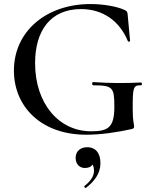

<svg xmlns="http://www.w3.org/2000/svg" viewBox="-20 -656 758 952"><path d="M679 -247C598 -243 532 -243 442 -249C435 -249 435 -233 443 -233C540 -233 547 -222 547 -126C547 -23 515 -5 432 -5C272 -5 154 -142 154 -343C154 -506 232 -611 382 -611C490 -611 573 -552 614 -452C616 -447 625 -450 625 -453L613 -583C612 -596 610 -601 599 -606C559 -625 489 -636 429 -636C211 -636 49 -502 49 -306C49 -129 182 12 408 12C480 12 561 0 633 -16C642 -19 645 -20 645 -28C645 -44 638 -49 638 -116C638 -222 640 -234 679 -233C686 -233 685 -247 679 -247ZM412 74C382 74 355 91 355 127C355 157 374 177 401 177C419 177 432 171 438 160C443 166 446 176 446 191C446 220 426 245 399 266C395 270 402 278 407 275C447 243 478 206 478 153C478 105 456 74 412 74Z"/></svg>

Font: Cormorant SC Semi
Style: Regular
Weight: 600
Designer: Christian Thalmann (Catharsis Fonts)
Version: Version 1.000;PS 001.000;hotconv 1.0.70;makeotf.lib2.5.58329